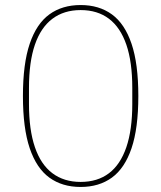

<svg xmlns="http://www.w3.org/2000/svg" viewBox="-20 -730 640 762"><path d="M300 12Q227 12 176 -25Q125 -62 98 -141.5Q71 -221 71 -349Q71 -477 98 -556.5Q125 -636 176 -673Q227 -710 300 -710Q373 -710 424 -673Q475 -636 502 -556.5Q529 -477 529 -349Q529 -221 502 -141.5Q475 -62 424 -25Q373 12 300 12ZM300 -8Q367 -8 412.5 -42.5Q458 -77 481.5 -146Q505 -215 505 -317V-381Q505 -484 481.5 -552.5Q458 -621 412.5 -655.5Q367 -690 300 -690Q234 -690 188 -655.5Q142 -621 118.5 -552.5Q95 -484 95 -381V-317Q95 -215 118.5 -146Q142 -77 188 -42.5Q234 -8 300 -8Z"/></svg>

Font: IBM Plex Sans Thin
Style: Regular
Weight: 250
Designer: Mike Abbink, Paul van der Laan, Pieter van Rosmalen
Foundry: Bold Monday
Version: Version 3.201